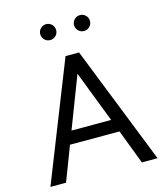

<svg xmlns="http://www.w3.org/2000/svg" viewBox="-148 -1181 1127 1294"><g transform="rotate(-15 415.0 -533.5)"><path d="M41 0 367.5 -825H462L788.5 0H679L587.5 -240.5H242L150 0ZM276.5 -330H553L414.5 -689.5ZM532.5 -956Q509.5 -956 493.2 -972.2Q477 -988.5 477 -1011.5Q477 -1034.5 493.2 -1050.8Q509.5 -1067 532.5 -1067Q555.5 -1067 571.8 -1050.8Q588 -1034.5 588 -1011.5Q588 -988.5 571.8 -972.2Q555.5 -956 532.5 -956ZM296.5 -956Q273.5 -956 257.2 -972.2Q241 -988.5 241 -1011.5Q241 -1034.5 257.2 -1050.8Q273.5 -1067 296.5 -1067Q319.5 -1067 335.8 -1050.8Q352 -1034.5 352 -1011.5Q352 -988.5 335.8 -972.2Q319.5 -956 296.5 -956Z"/></g></svg>

Font: Spartan Thin Medium
Style: Regular
Weight: 500
Version: Version 1.004